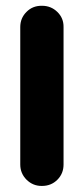

<svg xmlns="http://www.w3.org/2000/svg" viewBox="-20 -628 237 652"><path d="M195.8 -69.3Q195.8 -38.6 174.8 -17.6Q153.8 3.4 122.6 3.4H121.1Q91.8 3.4 70.3 -17.6Q48.8 -39.1 48.8 -69.3V-536.1Q48.8 -566.4 69.8 -587.4Q90.3 -608.4 121.1 -608.4H122.6Q153.3 -608.4 174.8 -587.4Q196.3 -566.4 195.8 -536.1Z"/></svg>

Font: Dyuthi
Style: Regular
Weight: 400
Designer: Hiran Venugopalan, Hussain K H and Suresh P for Sawthanthra Malayalam Computing (SMC)
Version: Version 3.0.0+20221109